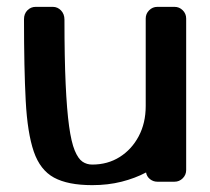

<svg xmlns="http://www.w3.org/2000/svg" viewBox="-20 -530 613 560"><path d="M523 -34Q523 -20 513 -10Q503 0 489 0H439Q427 0 417.5 -7.5Q408 -15 406 -27Q374 -10 334.5 0Q295 10 249 10Q178 10 137.5 -12Q97 -34 78.5 -88Q60 -142 55 -236Q50 -330 50 -474Q50 -490 60 -500Q70 -510 84 -510H134Q148 -510 158 -499.5Q168 -489 168 -473Q168 -361 171.5 -285Q175 -209 181.5 -162Q188 -115 198 -91Q208 -67 220.5 -58.5Q233 -50 249 -50Q294 -50 329 -72Q364 -94 384.5 -132.5Q405 -171 405 -221V-476Q405 -490 415 -500Q425 -510 439 -510H489Q503 -510 513 -500Q523 -490 523 -476Z"/></svg>

Font: Yusei Magic
Style: Regular
Weight: 400
Designer: Tanukizamurai
Foundry: Yusei Magic Project
Version: Version 1.200